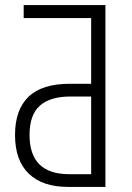

<svg xmlns="http://www.w3.org/2000/svg" viewBox="-20 -734 518 754"><path d="M247 0Q147 0 93 -52Q39 -104 39 -204Q39 -303 92 -354Q145 -405 254 -405H338V-663H73V-714H394V0ZM251 -50H338V-355H257Q177 -355 136.5 -319Q96 -283 96 -204Q96 -50 251 -50Z"/></svg>

Font: Noto Sans Condensed Light
Style: Regular
Weight: 300
Width: 3
Designer: Monotype Design Team
Foundry: Monotype Imaging Inc.
Version: Version 2.013; ttfautohint (v1.8.4.7-5d5b)